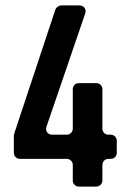

<svg xmlns="http://www.w3.org/2000/svg" viewBox="-20 -687 481 707"><path d="M270 0H335C347 0 357 -10 357 -22V-80C357 -92 367 -102 379 -102H388C400 -102 410 -112 410 -124V-169C410 -181 400 -191 388 -191H379C367 -191 357 -201 357 -213V-359C357 -371 347 -381 335 -381H270C258 -381 248 -371 248 -359V-213C248 -201 238 -191 226 -191H172C156 -191 146 -205 151 -220L294 -638C299 -653 289 -667 273 -667H205C197 -667 187 -660 184 -652L32 -194C32 -194 31 -188 31 -187V-124C31 -112 41 -102 53 -102H226C238 -102 248 -92 248 -80V-22C248 -10 258 0 270 0Z"/></svg>

Font: DIN Rundschrift
Style: Mittel
Weight: 400
Version: Version 1.027